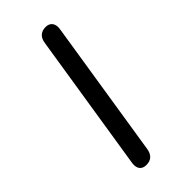

<svg xmlns="http://www.w3.org/2000/svg" viewBox="-172 -526 566 566"><g transform="rotate(-45 111.0 -243.0)"><path d="M72 6C92 6 103 -4 107 -24L175 -456C179 -478 169 -492 150 -492C130 -492 118 -481 115 -461L47 -30C43 -7 53 6 72 6Z"/></g></svg>

Font: SN Pro Light
Style: Italic
Weight: 300
Italic angle: -8.99998°
Designer: Tobias Whetton
Foundry: Supernotes
Version: Version 1.001;Glyphs 3.2 (3249)